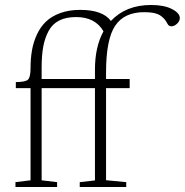

<svg xmlns="http://www.w3.org/2000/svg" viewBox="-20 -750 741 770"><path d="M42 0V-19.5L102.5 -26.9V-396.5H43.5V-420.9Q82.5 -420.9 92.5 -430.9Q102.5 -440.9 102.5 -477.1Q102.5 -515.1 108.2 -547.9Q113.8 -580.6 127.9 -611.3Q142.1 -642.1 164.3 -663.3Q186.5 -684.6 221.4 -697.5Q256.3 -710.4 301.3 -710.4Q392.1 -710.4 424.8 -666Q484.9 -730 585.9 -730Q638.7 -730 669.9 -713.6Q701.2 -697.3 701.2 -677.7Q701.2 -665.5 690.2 -655Q679.2 -644.5 667 -644.5Q657.2 -644.5 651.9 -654.3Q646 -665 641.4 -671.1Q636.7 -677.2 626.5 -685.3Q616.2 -693.4 599.4 -697.3Q582.5 -701.2 558.6 -701.2Q478 -701.2 441.7 -646.5Q405.3 -591.8 405.3 -460V-433.1H500V-396.5H405.3V-27.3L486.3 -19.5V0H299.8V-19.5L360.8 -26.4V-396.5H147V-26.9L209 -19.5V0ZM147 -479.5V-433.1H360.8V-471.2Q360.8 -562 395 -624.5Q361.8 -681.6 285.2 -681.6Q244.6 -681.6 217 -667.5Q189.5 -653.3 174.6 -625.2Q159.7 -597.2 153.3 -562.3Q147 -527.3 147 -479.5Z"/></svg>

Font: Elstob ExtraLight
Style: Regular
Weight: 200
Designer: Peter S. Baker
Version: Version 1.015